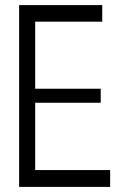

<svg xmlns="http://www.w3.org/2000/svg" viewBox="-20 -735 480 753"><path d="M381 -650H118V-387H375V-332H118V-68H412V-2H55V-715H381Z"/></svg>

Font: Fundamental  Brigade Scvhlank
Style: Regular
Weight: 100
Designer: Peter Wiegel, original typeface by Arno Drescher 1935
Foundry: Peter Wiegel
Version: Version 0.000 2012 initial release